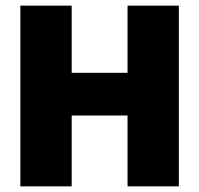

<svg xmlns="http://www.w3.org/2000/svg" viewBox="-20 -659 704 679"><path d="M233.5 0H52V-639H233.5ZM612.5 0H431V-639H612.5ZM156.5 -401.5H498.5V-250.5H156.5Z"/></svg>

Font: Anek Telugu ExtraBold
Style: Regular
Weight: 800
Designer: Omkar Bhoir (Telugu), Yesha Goshar (Latin)
Foundry: Ek Type
Version: Version 1.003